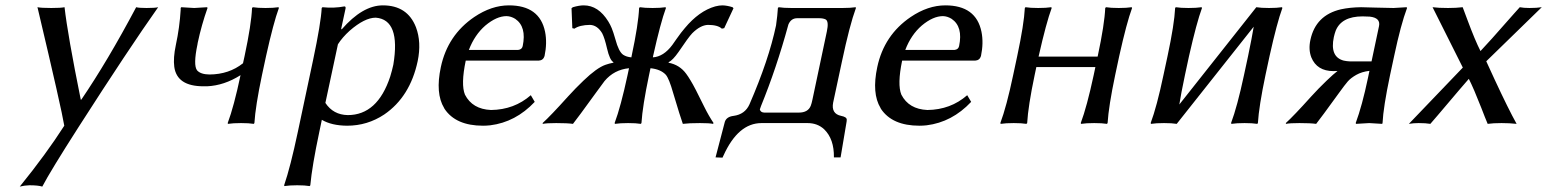

<svg xmlns="http://www.w3.org/2000/svg" viewBox="-20 -459 5769 716"><path d="M119.6 -432.1Q133.8 -429.2 171.4 -429.2Q207.5 -429.2 220.7 -432.1Q232.4 -328.6 281.2 -87.4H283.2Q381.3 -231.4 487.8 -432.1Q498 -429.2 526.4 -429.2Q559.1 -429.2 569.8 -432.1Q460.4 -277.3 273.4 14.2Q168 178.7 137.7 236.8Q122.1 231.9 89.8 231.9Q71.3 232.4 53.7 236.8Q151.9 115.7 219.7 9.8Q210 -50.8 121.1 -426.3Q120.1 -429.7 119.6 -432.1Z M635.7 -291Q649.9 -356.9 653.8 -423.3Q653.8 -426.8 653.8 -429.2L655.8 -432.1Q657.7 -432.1 704.1 -429.2L752.4 -432.1L753.9 -429.2Q731.4 -365.7 717.3 -299.3Q716.3 -295.9 716.3 -293Q700.2 -216.3 714.8 -196.8Q728 -181.6 761.2 -181.2Q834 -181.6 886.2 -223.1L892.1 -250Q917.5 -369.1 919.9 -429.2L922.9 -432.1Q940.4 -429.2 970.2 -429.2Q1000 -429.2 1018.6 -432.1L1020 -429.2Q1000 -375 972.2 -250L957 -179.2Q932.6 -63 928.7 0L926.3 2.9Q908.7 0 878.9 0Q849.1 0 830.1 2.9L829.1 0Q852.1 -61 877 -178.7Q815.9 -140.1 752.4 -137.2Q745.1 -137.2 738.8 -137.2Q639.6 -137.2 629.9 -210Q625.5 -242.7 635.7 -291Z M1240.2 -293.9 1193.4 -75.2Q1222.7 -30.8 1276.9 -29.8Q1387.7 -29.8 1435.1 -173.3Q1441.9 -195.3 1446.8 -217.8Q1474.6 -385.7 1381.3 -393.1Q1339.8 -393.1 1283.7 -344.2Q1256.8 -319.8 1240.2 -293.9ZM1252.4 -352.1 1253.9 -349.1Q1332 -439 1407.7 -439Q1499.5 -439 1531.2 -357.4Q1552.2 -301.8 1537.6 -231Q1509.3 -98.1 1413.1 -32.2Q1350.1 9.8 1274.4 9.8Q1216.3 9.3 1180.2 -12.2L1170.9 32.2Q1143.6 161.1 1137.2 231.9L1134.8 234.9Q1117.2 231.9 1088.4 231.9Q1059.6 231.9 1040.5 234.9L1039.6 231.9Q1063 163.6 1090.8 32.2L1147.5 -234.9Q1176.8 -373 1179.7 -429.2L1182.6 -432.1Q1225.6 -427.7 1264.2 -435.1Q1270 -435.1 1268.6 -427.2Q1268.1 -425.8 1268.1 -424.8Z M1728.5 -272.9H1912.6Q1926.3 -274.4 1929.2 -287.1Q1944.3 -359.4 1901.4 -388.7Q1885.7 -398.4 1869.1 -398.9Q1832 -398.9 1790 -363.8Q1750 -329.1 1728.5 -272.9ZM1959.5 -104 1974.1 -79.1Q1902.8 -3.4 1808.1 8.3Q1793.9 9.8 1781.2 9.8Q1679.7 9.8 1637.7 -53.2Q1636.7 -55.2 1636.2 -56.2Q1603 -110.8 1624 -209Q1649.4 -328.1 1748.5 -395.5Q1813 -439 1877.9 -439Q1992.7 -439 2012.7 -340.3Q2021 -298.8 2010.7 -250Q2005.9 -233.9 1988.8 -232.9H1716.8Q1698.2 -144 1713.9 -106Q1741.7 -51.8 1811 -48.8Q1897.5 -49.8 1959.5 -104Z M2202.1 -112.8Q2132.8 -17.1 2116.7 2.9Q2096.2 0 2054.2 0Q2018.1 0 2004.4 2.9L2003.4 0Q2033.2 -26.9 2097.7 -98.6Q2127.4 -131.3 2155.8 -158.2Q2205.6 -206.1 2237.8 -217.3Q2251.5 -222.2 2267.1 -225.1L2267.6 -227.1Q2253.9 -234.4 2243.7 -278.3Q2234.9 -316.9 2225.6 -335Q2207.5 -365.2 2180.2 -366.2Q2141.6 -365.7 2122.1 -352.1L2114.3 -354L2111.3 -428.2L2116.2 -432.1Q2140.1 -439 2156.7 -439Q2211.4 -439 2248.5 -378.9Q2256.3 -366.2 2261.2 -354Q2267.1 -339.8 2274.9 -312.5Q2287.1 -266.6 2303.7 -254.9Q2316.4 -246.6 2334.5 -245.1L2335.4 -250Q2360.8 -369.1 2363.3 -429.2L2366.2 -432.1Q2383.8 -429.2 2413.6 -429.2Q2443.4 -429.2 2461.9 -432.1L2463.4 -429.2Q2443.4 -375 2415.5 -250L2414.6 -245.1Q2454.6 -247.6 2487.3 -291.5Q2492.2 -297.9 2502 -312.5Q2521.5 -340.3 2533.7 -354Q2586.9 -418 2647 -435.1Q2662.1 -439 2674.3 -439Q2691.9 -438.5 2711.9 -432.1L2715.3 -428.2L2680.7 -354L2671.9 -352.1Q2656.7 -366.2 2620.1 -366.2Q2591.8 -365.2 2561.5 -335Q2547.4 -320.3 2510.3 -265.1Q2488.8 -234.4 2473.6 -227.1L2473.1 -225.1Q2514.6 -217.3 2539.1 -183.6Q2546.4 -173.8 2555.7 -158.2Q2569.8 -135.7 2606.4 -60.5Q2623 -26.9 2641.1 0L2638.7 2.9Q2626.5 0 2590.3 0Q2548.8 0 2526.4 2.9Q2517.6 -21 2490.2 -112.8Q2475.1 -166 2462.9 -180.2Q2443.8 -200.7 2405.8 -204.6L2400.4 -179.2Q2376 -63 2372.1 0L2369.6 2.9Q2352.1 0 2322.3 0Q2292.5 0 2273.4 2.9L2272 0Q2294.9 -61 2320.3 -179.2L2325.7 -204.6Q2270 -199.2 2234.4 -156.7Q2226.1 -146 2202.1 -112.8Z M2813.5 -50.8Q2816.4 -39.6 2830.1 -39.1H2959Q2993.2 -39.1 3003.4 -64.5Q3006.8 -73.2 3009.8 -87.9L3063.5 -341.8Q3071.3 -378.4 3059.6 -386.2Q3050.8 -391.1 3034.2 -391.1H2953.1Q2929.7 -391.1 2919.9 -367.2Q2919.4 -365.7 2919.4 -365.2Q2875.5 -204.6 2817.9 -63.5Q2814.5 -54.2 2813.5 -50.8ZM2874 -364.3Q2879.4 -402.3 2880.9 -429.2L2883.8 -432.1Q2901.4 -429.2 2931.2 -429.2H3122.1Q3151.9 -429.2 3170.9 -432.1L3171.9 -429.2Q3148.4 -365.2 3119.6 -229L3086.9 -76.2Q3079.1 -34.7 3116.7 -26.9Q3137.2 -22.9 3137.7 -13.2Q3137.7 -9.3 3137.2 -5.9L3114.7 127.9H3089.8Q3090.8 59.6 3053.7 23.4Q3028.8 0 2991.7 0H2819.8Q2732.9 0 2678.2 120.6Q2676.3 125 2674.3 128.9L2648.4 127.9L2683.1 -4.9Q2689.5 -23.9 2715.8 -26.9Q2758.3 -32.7 2774.9 -69.8Q2847.2 -236.3 2874 -364.3Z M3356 -272.9H3540Q3553.7 -274.4 3556.6 -287.1Q3571.8 -359.4 3528.8 -388.7Q3513.2 -398.4 3496.6 -398.9Q3459.5 -398.9 3417.5 -363.8Q3377.4 -329.1 3356 -272.9ZM3586.9 -104 3601.6 -79.1Q3530.3 -3.4 3435.5 8.3Q3421.4 9.8 3408.7 9.8Q3307.1 9.8 3265.1 -53.2Q3264.2 -55.2 3263.7 -56.2Q3230.5 -110.8 3251.5 -209Q3276.9 -328.1 3376 -395.5Q3440.4 -439 3505.4 -439Q3620.1 -439 3640.1 -340.3Q3648.4 -298.8 3638.2 -250Q3633.3 -233.9 3616.2 -232.9H3344.2Q3325.7 -144 3341.3 -106Q3369.1 -51.8 3438.5 -48.8Q3524.9 -49.8 3586.9 -104Z M3773.4 -250Q3798.8 -369.1 3801.8 -429.2L3804.2 -432.1Q3821.8 -429.2 3851.6 -429.2Q3881.3 -429.2 3900.4 -432.1L3901.9 -429.2Q3881.8 -375 3853.5 -250L3853 -248H4073.2L4073.7 -250Q4099.1 -369.1 4101.6 -429.2L4104.5 -432.1Q4122.1 -429.2 4151.9 -429.2Q4181.6 -429.2 4200.2 -432.1L4201.7 -429.2Q4181.6 -375 4153.8 -250L4138.7 -179.2Q4114.3 -63 4110.4 0L4107.9 2.9Q4090.3 0 4060.5 0Q4030.8 0 4011.7 2.9L4010.3 0Q4033.2 -61 4058.6 -179.2L4064.9 -209H3844.7L3838.4 -179.2Q3814 -63 3810.5 0L3807.6 2.9Q3790 0 3760.3 0Q3730.5 0 3711.9 2.9L3710.4 0Q3733.4 -61 3758.3 -179.2Z M4334 -250Q4359.4 -369.1 4362.3 -429.2L4364.7 -432.1Q4382.3 -429.2 4412.1 -429.2Q4441.9 -429.2 4460.9 -432.1L4462.4 -429.2Q4442.4 -375 4414.1 -250L4398.9 -179.2Q4383.8 -107.4 4377.9 -69.3L4665 -432.1Q4682.6 -429.2 4712.4 -429.2Q4742.2 -429.2 4760.7 -432.1L4762.2 -429.2Q4742.2 -375 4714.4 -250L4699.2 -179.2Q4674.8 -63 4670.9 0L4668.5 2.9Q4650.9 0 4621.1 0Q4591.3 0 4572.3 2.9L4570.8 0Q4593.8 -61 4619.1 -179.2L4634.3 -250Q4648.9 -320.3 4655.3 -359.4L4368.2 2.9Q4350.6 0 4320.8 0Q4291 0 4272.5 2.9L4271 0Q4293.9 -61 4318.8 -179.2Z M5094.7 -230 5122.6 -361.8Q5128.9 -392.6 5087.9 -397Q5076.7 -397.9 5061.5 -397.9Q4982.4 -397.9 4960.9 -344.2Q4957 -333.5 4954.1 -320.8Q4938.5 -246.6 4991.2 -232.9Q5002.4 -230.5 5014.6 -230ZM4967.8 -194.3Q4965.3 -194.3 4960.4 -194.1Q4955.6 -193.8 4953.1 -193.8Q4891.1 -193.8 4870.1 -245.1Q4858.9 -274.4 4866.7 -310.1Q4886.2 -402.3 4980.5 -424.3Q5014.2 -431.6 5055.7 -432.1Q5073.2 -432.1 5108.4 -430.7Q5151.4 -429.2 5176.8 -429.2L5225.6 -432.1L5227.1 -429.2Q5204.1 -368.2 5179.2 -251L5163.6 -178.2Q5138.7 -60.1 5135.7 0L5134.3 2.9Q5132.3 2.9 5085.9 0L5037.1 2.9L5035.6 0Q5059.6 -64.5 5081.5 -168.9L5086.9 -194.8Q5058.1 -191.4 5037.6 -179.7Q5017.1 -168 5006.1 -155.3Q4995.1 -142.6 4973.6 -112.8Q4904.3 -17.1 4888.2 2.9Q4867.7 0 4825.7 0Q4789.6 0 4775.9 2.9L4774.9 0Q4804.7 -26.9 4869.1 -98.6Q4898.9 -131.3 4927.2 -158.2Q4953.1 -183.1 4967.8 -194.3Z M5435.1 -207 5322.3 -432.1Q5343.8 -429.2 5379.9 -429.2Q5410.6 -429.2 5434.6 -432.1Q5440.9 -416.5 5452.1 -385.3Q5481 -307.6 5501 -268.6Q5524.9 -293 5626.5 -408.7Q5638.2 -421.9 5647.5 -432.1Q5661.6 -429.2 5683.6 -429.2Q5710.9 -429.2 5729.5 -432.1L5522.5 -230.5Q5533.2 -208 5553.7 -162.6Q5605 -52.2 5635.7 2.9Q5608.9 0 5579.6 0Q5548.3 0 5527.8 2.9Q5519 -17.6 5503.9 -57.1Q5475.6 -129.4 5457.5 -165Q5443.4 -149.4 5341.8 -29.3Q5326.7 -11.2 5314 2.9Q5297.4 0 5270.5 0Q5251 0 5233.9 2.9Z"/></svg>

Font: Linux Biolinum Slanted O
Style: Slanted
Weight: 400
Designer: Philipp H. Poll
Foundry: Philipp H. Poll
Version: Version 1.0.4